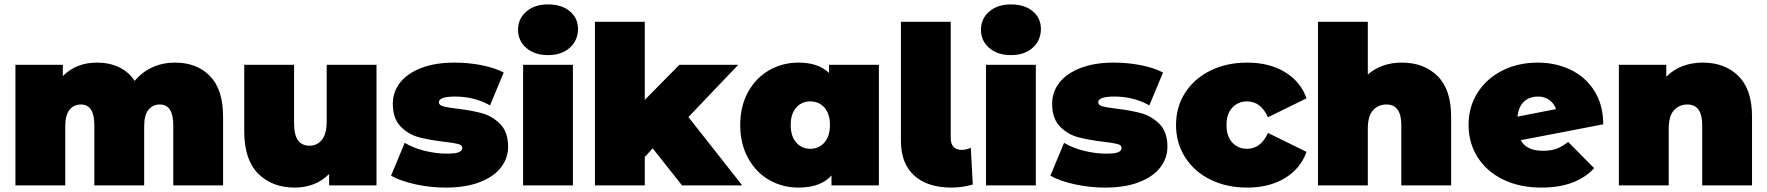

<svg xmlns="http://www.w3.org/2000/svg" viewBox="-20 -841 8016 871"><path d="M992 -312V0H766V-273Q766 -367 705 -367Q673 -367 653.5 -343Q634 -319 634 -267V0H408V-273Q408 -367 347 -367Q315 -367 295.5 -343Q276 -319 276 -267V0H50V-547H265V-496Q326 -557 420 -557Q475 -557 519 -536.5Q563 -516 591 -474Q624 -514 671 -535.5Q718 -557 774 -557Q873 -557 932.5 -496Q992 -435 992 -312Z M1688 -547V0H1473V-52Q1443 -21 1403 -5.5Q1363 10 1318 10Q1214 10 1151 -53.5Q1088 -117 1088 -245V-547H1314V-284Q1314 -228 1332 -204Q1350 -180 1385 -180Q1418 -180 1440 -206.5Q1462 -233 1462 -290V-547Z M1754 -44 1816 -193Q1854 -170 1906 -157Q1958 -144 2007 -144Q2046 -144 2061.5 -150.5Q2077 -157 2077 -170Q2077 -183 2057.5 -188Q2038 -193 1994 -198Q1927 -206 1880 -218.5Q1833 -231 1797.5 -267Q1762 -303 1762 -370Q1762 -423 1794 -465Q1826 -507 1889.5 -532Q1953 -557 2042 -557Q2104 -557 2163.5 -545.5Q2223 -534 2265 -512L2203 -363Q2131 -403 2045 -403Q1971 -403 1971 -377Q1971 -364 1991 -358.5Q2011 -353 2054 -348Q2121 -340 2167.5 -327Q2214 -314 2249.5 -278Q2285 -242 2285 -175Q2285 -124 2253 -82Q2221 -40 2157 -15Q2093 10 2002 10Q1932 10 1864 -5Q1796 -20 1754 -44Z M2353 -547H2579V0H2353ZM2330 -706Q2330 -756 2367.5 -788.5Q2405 -821 2466 -821Q2528 -821 2565 -790Q2602 -759 2602 -710Q2602 -658 2565 -624.5Q2528 -591 2466 -591Q2405 -591 2367.5 -623.5Q2330 -656 2330 -706Z M2941 -168 2905 -129V0H2679V-742H2905V-388L3062 -547H3329L3103 -310L3347 0H3074Z M3967 -547V0H3752V-45Q3703 10 3602 10Q3530 10 3469.5 -24.5Q3409 -59 3373.5 -124Q3338 -189 3338 -274Q3338 -359 3373.5 -423.5Q3409 -488 3469.5 -522.5Q3530 -557 3602 -557Q3693 -557 3741 -510V-547ZM3745 -274Q3745 -325 3720 -353Q3695 -381 3656 -381Q3617 -381 3592 -353Q3567 -325 3567 -274Q3567 -223 3592 -194.5Q3617 -166 3656 -166Q3695 -166 3720 -194.5Q3745 -223 3745 -274Z M4067 -202V-742H4293V-214Q4293 -188 4306 -174.5Q4319 -161 4343 -161Q4354 -161 4365.5 -164Q4377 -167 4384 -171L4393 -4Q4345 10 4296 10Q4188 10 4127.5 -44.5Q4067 -99 4067 -202Z M4453 -547H4679V0H4453ZM4430 -706Q4430 -756 4467.5 -788.5Q4505 -821 4566 -821Q4628 -821 4665 -790Q4702 -759 4702 -710Q4702 -658 4665 -624.5Q4628 -591 4566 -591Q4505 -591 4467.5 -623.5Q4430 -656 4430 -706Z M4745 -44 4807 -193Q4845 -170 4897 -157Q4949 -144 4998 -144Q5037 -144 5052.5 -150.5Q5068 -157 5068 -170Q5068 -183 5048.5 -188Q5029 -193 4985 -198Q4918 -206 4871 -218.5Q4824 -231 4788.5 -267Q4753 -303 4753 -370Q4753 -423 4785 -465Q4817 -507 4880.5 -532Q4944 -557 5033 -557Q5095 -557 5154.5 -545.5Q5214 -534 5256 -512L5194 -363Q5122 -403 5036 -403Q4962 -403 4962 -377Q4962 -364 4982 -358.5Q5002 -353 5045 -348Q5112 -340 5158.5 -327Q5205 -314 5240.5 -278Q5276 -242 5276 -175Q5276 -124 5244 -82Q5212 -40 5148 -15Q5084 10 4993 10Q4923 10 4855 -5Q4787 -20 4745 -44Z M5315 -274Q5315 -356 5356.5 -420.5Q5398 -485 5471.5 -521Q5545 -557 5638 -557Q5738 -557 5809 -514Q5880 -471 5907 -395L5732 -309Q5700 -381 5637 -381Q5597 -381 5570.5 -353Q5544 -325 5544 -274Q5544 -222 5570.5 -194Q5597 -166 5637 -166Q5700 -166 5732 -238L5907 -152Q5880 -76 5809 -33Q5738 10 5638 10Q5545 10 5471.5 -26Q5398 -62 5356.5 -127Q5315 -192 5315 -274Z M6563 -312V0H6337V-273Q6337 -367 6270 -367Q6232 -367 6208.5 -340.5Q6185 -314 6185 -257V0H5959V-742H6185V-503Q6248 -557 6339 -557Q6440 -557 6501.5 -496Q6563 -435 6563 -312Z M7094 -197 7212 -78Q7130 10 6973 10Q6874 10 6799 -26.5Q6724 -63 6683 -128Q6642 -193 6642 -274Q6642 -356 6683 -420.5Q6724 -485 6795.5 -521Q6867 -557 6956 -557Q7037 -557 7105 -524.5Q7173 -492 7213 -428.5Q7253 -365 7253 -277L6879 -205Q6904 -157 6980 -157Q7016 -157 7040.5 -166Q7065 -175 7094 -197ZM6864 -312 7039 -346Q7030 -372 7008.5 -387.5Q6987 -403 6957 -403Q6918 -403 6893.5 -380Q6869 -357 6864 -312Z M7928 -312V0H7702V-273Q7702 -367 7635 -367Q7597 -367 7573.5 -340.5Q7550 -314 7550 -257V0H7324V-547H7539V-493Q7571 -525 7613 -541Q7655 -557 7704 -557Q7805 -557 7866.5 -496Q7928 -435 7928 -312Z"/></svg>

Font: Montserrat Alternates Black
Style: Regular
Weight: 900
Designer: Julieta Ulanovsky
Foundry: Julieta Ulanovsky
Version: Version 7.200